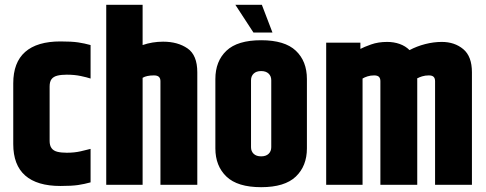

<svg xmlns="http://www.w3.org/2000/svg" viewBox="-20 -767 2019 797"><path d="M35 -421Q35 -508 84.5 -551.5Q134 -595 231 -595Q278 -595 304.5 -591Q331 -587 356 -580V-441Q341 -446 315 -451.5Q289 -457 257 -457Q234 -457 218 -453Q202 -449 194 -438.5Q186 -428 186 -408V-182Q186 -163 194 -152Q202 -141 218 -137Q234 -133 257 -133Q289 -133 315 -139Q341 -145 356 -149V-10Q331 -3 304.5 1Q278 5 231 5Q134 5 84.5 -38.5Q35 -82 35 -169Z M421 -747H572V-580Q592 -587 613.5 -590.5Q635 -594 657 -594Q718 -594 758.5 -566Q799 -538 799 -467V0H646V-430Q646 -442 639.5 -448Q633 -454 619 -454Q604 -454 592 -451.5Q580 -449 572 -444V0H421Z M874 -439Q874 -513 920 -556.5Q966 -600 1064 -600Q1162 -600 1208 -556.5Q1254 -513 1254 -439V-151Q1254 -78 1208 -34Q1162 10 1064 10Q966 10 920 -34Q874 -78 874 -151ZM1106 -434Q1106 -451 1095 -461.5Q1084 -472 1064 -472Q1044 -472 1033 -461.5Q1022 -451 1022 -434V-156Q1022 -139 1033 -128.5Q1044 -118 1064 -118Q1084 -118 1095 -128.5Q1106 -139 1106 -156ZM957 -747H1067L1111 -632H1032Z M1680 -559Q1710 -575 1745 -584Q1780 -593 1814 -593Q1867 -593 1903 -563Q1939 -533 1939 -467V0H1786V-430Q1786 -442 1780 -448Q1774 -454 1760 -454Q1745 -454 1732 -450Q1719 -446 1711 -441Q1712 -440 1712 -436.5Q1712 -433 1712 -431V0H1559V-430Q1559 -442 1553 -448Q1547 -454 1533 -454Q1518 -454 1505.5 -450Q1493 -446 1485 -441V0H1334V-590H1476V-564Q1491 -572 1520.5 -582.5Q1550 -593 1587 -593Q1615 -593 1639 -584.5Q1663 -576 1680 -559Z"/></svg>

Font: Khand Variable Light
Style: Regular
Weight: 300
Designer: Satya Rajpurohit
Foundry: Indian Type Foundry
Version: Version 3.000